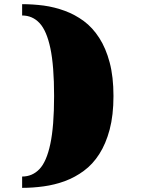

<svg xmlns="http://www.w3.org/2000/svg" viewBox="-20 -783 690 936"><path d="M87.9 132.8V77.6Q137.7 77.6 172.4 41.3Q207 4.9 225.3 -81.1Q243.7 -167 243.7 -314.9Q243.7 -461.9 225.6 -547.6Q207.5 -633.3 172.9 -670.4Q138.2 -707.5 87.9 -707.5V-762.7Q113.8 -762.7 139.9 -761Q166 -759.3 192.9 -755.9Q246.1 -748.5 295.9 -730.2Q345.7 -711.9 388.7 -680.2Q431.6 -648.4 463.9 -598.1Q496.1 -548.3 514.6 -478.5Q533.2 -408.7 533.2 -314.9Q533.2 -221.7 514.6 -151.4Q496.1 -82 464.1 -32Q432.1 18.1 388.7 49.8Q346.7 81.1 295.9 100.1Q246.1 118.2 192.9 125.5Q139.6 132.8 87.9 132.8Z"/></svg>

Font: Asset
Style: Regular
Weight: 400
Version: Version 1.003; ttfautohint (v1.8.4.7-5d5b)